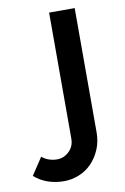

<svg xmlns="http://www.w3.org/2000/svg" viewBox="-204 -572 529 813"><g transform="rotate(-10 60.0 -166.0)"><path d="M5 191Q-31 191 -63.5 180Q-96 169 -122 146L-73 72Q-59 84 -42 89.5Q-25 95 -8 95Q21 95 43.5 73.5Q66 52 66 19V-523H176V11Q176 51 162 84Q148 117 125 141Q102 165 70.5 178Q39 191 5 191Z"/></g></svg>

Font: IngvarSans
Style: Regular
Weight: 600
Version: Version 3.000